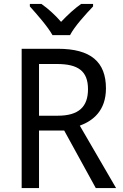

<svg xmlns="http://www.w3.org/2000/svg" viewBox="-20 -964 628 984"><path d="M457 -944H396C363 -921 327 -888 293 -852C262 -888 225 -921 192 -944H133V-931C167 -893 224 -829 249 -784H339C362 -829 421 -893 457 -931ZM277 -714H91V0H180V-295H309L471 0H575L389 -320C457 -345 523 -397 523 -511C523 -647 445 -714 277 -714ZM272 -636C380 -636 431 -600 431 -507C431 -417 384 -371 276 -371H180V-636Z"/></svg>

Font: Noto Sans Thai
Style: Regular
Weight: 400
Designer: Monotype Design Team
Foundry: Monotype Imaging Inc.
Version: Version 1.901